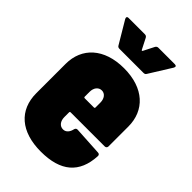

<svg xmlns="http://www.w3.org/2000/svg" viewBox="-214 -780 868 868"><g transform="rotate(45 219.5 -346.0)"><path d="M312 -580 378 -686C383 -695 379 -700 370 -700H265C259 -700 254 -697 251 -691L225 -640C223 -637 221 -637 219 -640L193 -691C190 -697 185 -700 179 -700H75C69 -700 65 -698 65 -693C65 -691 66 -689 67 -686L130 -580C133 -574 138 -572 144 -572H298C304 -572 309 -574 312 -580ZM421 -225V-352C421 -455 348 -525 221 -525C94 -525 20 -455 20 -352V-165C20 -56 94 8 221 8C348 8 412 -48 418 -159C419 -167 414 -172 407 -172L269 -180C262 -180 258 -177 256 -170C252 -151 241 -134 221 -134C200 -134 186 -152 186 -178V-208C186 -211 188 -213 191 -213H409C416 -213 421 -218 421 -225ZM221 -383C241 -383 255 -365 255 -339V-308C255 -305 253 -303 250 -303H191C188 -303 186 -305 186 -308V-339C186 -365 200 -383 221 -383Z"/></g></svg>

Font: Barlow Condensed ExtraBold
Style: Regular
Weight: 800
Width: 3
Designer: Jeremy Tribby
Foundry: Tribby Type
Version: Version 1.422;hotconv 1.0.109;makeotfexe 2.5.65596